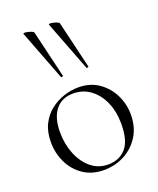

<svg xmlns="http://www.w3.org/2000/svg" viewBox="-138 -816 754 914"><g transform="rotate(-20 238.5 -359.0)"><path d="M317 -474 220 -727Q219 -731 226 -731Q233 -731 243.5 -728.5Q254 -726 262 -722.5Q270 -719 271 -716L328 -476Q329 -474 323.5 -472.5Q318 -471 317 -474ZM188 -474 91 -727Q90 -731 97 -731Q104 -731 114.5 -728.5Q125 -726 133 -722.5Q141 -719 142 -716L199 -476Q200 -474 194.5 -472.5Q189 -471 188 -474ZM230 13Q171 13 127.5 -16Q84 -45 60.5 -93.5Q37 -142 37 -198Q37 -250 56 -288Q75 -326 106.5 -350.5Q138 -375 175 -387Q212 -399 248 -399Q308 -399 351 -369Q394 -339 417 -292Q440 -245 440 -193Q440 -129 411 -83Q382 -37 334.5 -12Q287 13 230 13ZM258 -5Q314 -5 348 -42.5Q382 -80 382 -167Q382 -228 361 -276Q340 -324 302.5 -352Q265 -380 215 -380Q158 -380 126 -340.5Q94 -301 94 -227Q94 -168 114.5 -117Q135 -66 172 -35.5Q209 -5 258 -5Z"/></g></svg>

Font: Cormorant Light
Style: Regular
Weight: 300
Designer: Christian Thalmann (Catharsis Fonts)
Foundry: Catharsis Fonts
Version: Version 4.000